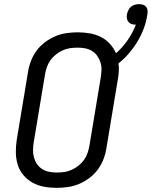

<svg xmlns="http://www.w3.org/2000/svg" viewBox="-20 -899 733 927"><path d="M254 8Q222 8 192.5 2.5Q163 -3 137.5 -17Q112 -31 93 -53.5Q74 -76 65.5 -104Q57 -132 56.5 -162.5Q56 -193 61 -225L115 -550Q119 -577 129 -603.5Q139 -630 156 -653.5Q173 -677 197 -695Q221 -713 247 -724Q273 -735 301 -739Q329 -743 355 -743Q385 -743 413.5 -738Q442 -733 467 -720.5Q492 -708 510.5 -687.5Q529 -667 540 -642Q572 -670 596.5 -705.5Q621 -741 636 -780H634Q624 -780 615 -783Q606 -786 600 -793.5Q594 -801 592.5 -810.5Q591 -820 593 -830Q595 -840 599.5 -849.5Q604 -859 612 -866Q620 -873 630.5 -876Q641 -879 651 -879Q661 -879 670.5 -876Q680 -873 686 -865Q692 -857 692.5 -847Q693 -837 691 -826Q686 -793 674 -761Q662 -729 644 -699Q626 -669 603 -642Q580 -615 552 -593Q555 -573 553.5 -552Q552 -531 548 -510L494 -185Q490 -158 480 -131.5Q470 -105 453 -81.5Q436 -58 412 -40Q388 -22 362 -11Q336 0 308 4Q280 8 254 8ZM254 -66Q272 -66 290 -68.5Q308 -71 326 -79Q344 -87 359.5 -99.5Q375 -112 386 -127.5Q397 -143 403 -161Q409 -179 412 -197L466 -522Q469 -541 470 -560Q471 -579 465.5 -596.5Q460 -614 450 -628.5Q440 -643 425 -652.5Q410 -662 392 -665.5Q374 -669 355 -669Q337 -669 319 -666.5Q301 -664 283 -656Q265 -648 249.5 -635.5Q234 -623 223 -607.5Q212 -592 206 -574Q200 -556 197 -538L143 -213Q140 -194 139.5 -175Q139 -156 144 -138.5Q149 -121 159 -106.5Q169 -92 184 -82.5Q199 -73 217 -69.5Q235 -66 254 -66Z"/></svg>

Font: Iosevka Extended Oblique
Style: Regular
Weight: 400
Width: 7
Italic angle: -9°
Monospace: yes
Designer: Belleve Invis
Foundry: Belleve Invis
Version: Version 32.0.1; ttfautohint (v1.8.4)